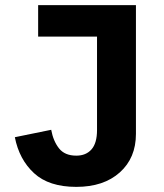

<svg xmlns="http://www.w3.org/2000/svg" viewBox="-20 -718 640 750"><path d="M511 -698V-195Q511 -101 448 -44.5Q385 12 278 12Q171 12 113 -41.5Q55 -95 38 -182L180 -211Q188 -167 210.5 -138.5Q233 -110 278 -110Q316 -110 337.5 -134.5Q359 -159 359 -210V-575H129V-698Z"/></svg>

Font: Lilex Nerd Font
Style: Bold
Weight: 700
Designer: Mike Abbink, Paul van der Laan, Pieter van Rosmalen, Mikhael Khrustik
Foundry: Mikhael Khrustik
Version: Version 2.400; ttfautohint (v1.8.4.7-5d5b);Nerd Fonts 3.3.0